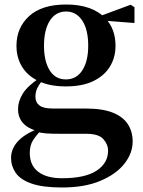

<svg xmlns="http://www.w3.org/2000/svg" viewBox="-20 -572 636 851"><path d="M255 259Q169 259 119.5 241.5Q70 224 49.5 194Q29 164 29 128Q29 85 63 50.5Q97 16 165 -7L168 -1Q141 27 126.5 49.5Q112 72 112 106Q112 161 149.5 189.5Q187 218 255 218Q357 218 408 184.5Q459 151 459 96Q459 68 438 44.5Q417 21 363 21H248Q210 21 187 19.5Q164 18 142 12V8Q60 -16 60 -89Q60 -123 81 -157Q102 -191 156 -227V-236L176 -226Q156 -202 146.5 -184Q137 -166 137 -143Q137 -118 155 -104.5Q173 -91 213 -91H359Q435 -91 480.5 -72.5Q526 -54 547 -21Q568 12 568 55Q568 107 531.5 153.5Q495 200 425 229.5Q355 259 255 259ZM272 -189Q200 -189 151 -212.5Q102 -236 77.5 -276.5Q53 -317 53 -369Q53 -449 109 -500.5Q165 -552 273 -552Q332 -552 375 -536.5Q418 -521 444 -494L448 -490Q492 -443 492 -369Q492 -317 467 -276.5Q442 -236 393.5 -212.5Q345 -189 272 -189ZM272 -220Q319 -220 345 -260.5Q371 -301 371 -369Q371 -441 344.5 -481Q318 -521 273 -521Q227 -521 201 -480.5Q175 -440 175 -369Q175 -301 200 -260.5Q225 -220 272 -220ZM410 -483V-498H416L559 -551L576 -540V-470Z"/></svg>

Font: Noto Serif JP ExtraLight
Style: Bold
Weight: 700
Version: Version 2.003-H1;hotconv 1.1.1;makeotfexe 2.6.0